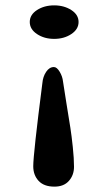

<svg xmlns="http://www.w3.org/2000/svg" viewBox="-20 -516 382 716"><path d="M183 180Q144 180 124 158.5Q104 137 104 104Q104 59 138 -206Q140 -230 152 -248Q164 -266 181 -266Q192 -266 202.5 -248.5Q213 -231 215 -212Q218 -190 228 -129Q238 -68 242.5 -39Q247 -10 251.5 32.5Q256 75 256 106Q256 137 237 158.5Q218 180 183 180ZM246 -389Q219 -371 182 -371Q145 -371 118 -389Q91 -407 91 -434Q91 -461 118 -478.5Q145 -496 182 -496Q219 -496 246 -478.5Q273 -461 273 -434Q273 -407 246 -389Z"/></svg>

Font: EB Garamond 12
Style: Bold
Weight: 700
Version: Version 0.016